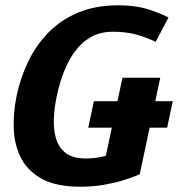

<svg xmlns="http://www.w3.org/2000/svg" viewBox="-20 -696 673 726"><path d="M407 -576Q359 -576 323.2 -555.5Q287.3 -535 262.2 -500Q237 -465 220.7 -422Q204.3 -379 195 -334Q185.3 -289.7 183.7 -247.2Q182 -204.7 192.3 -170.7Q202.7 -136.7 229.7 -116.7Q256.7 -96.7 304.7 -96.7Q338 -96.7 370.5 -104.5Q403 -112.3 437 -122.3L508.3 -37Q508.3 -37 491.2 -30Q474 -23 443.2 -13.5Q412.3 -4 371.5 3Q330.7 10 282.7 10Q195.7 10 141.8 -18Q88 -46 61.7 -94.5Q35.3 -143 32.2 -205Q29 -267 43 -334Q57 -402 86.7 -463.5Q116.3 -525 163.2 -573Q210 -621 275.8 -648.5Q341.7 -676 428.7 -676Q491 -676 537.2 -661.7Q583.3 -647.3 617.3 -630L568.7 -538Q529.7 -556.3 492 -566.2Q454.3 -576 407 -576ZM375 -82.3 443 -402H586L508.3 -37ZM313.7 -213.3 335 -313.3H633.3L612 -213.3Z"/></svg>

Font: Epunda Slab Light
Style: Italic
Weight: 300
Italic angle: -12°
Designer: Simon Atzbach
Foundry: typofactur
Version: Version 1.102